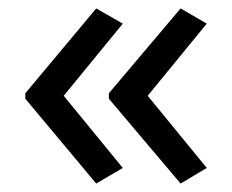

<svg xmlns="http://www.w3.org/2000/svg" viewBox="-20 -491 549 455"><path d="M40 -270 208 -471 271 -435 131 -264 271 -93 208 -56 40 -257ZM238 -270 408 -471 470 -435 330 -264 470 -93 408 -56 238 -257Z"/></svg>

Font: Noto Sans Old Persian
Style: Regular
Weight: 400
Designer: Monotype Design Team
Foundry: Monotype Imaging Inc.
Version: Version 2.001; ttfautohint (v1.8.4.7-5d5b)